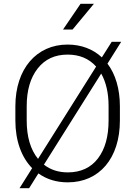

<svg xmlns="http://www.w3.org/2000/svg" viewBox="-20 -957 717 1018"><path d="M615.7 -393.6C615.7 -485.8 592.3 -563.5 549.8 -619.6L622.6 -735.4H572.3L520 -652.8C473.6 -696.3 411.1 -720.7 338.4 -720.7C173.3 -720.7 61.5 -591.8 61.5 -393.6V-317.9C61.5 -210 94.2 -122.6 150.4 -65.4L83.5 41H134.3L183.6 -37.6C228 -5.9 279.8 9.8 339.4 9.8C506.8 9.8 615.7 -118.2 615.7 -317.9ZM121.6 -394.5C121.6 -478 141.1 -544.4 179.7 -593.8C218.3 -643.1 271 -667.5 338.4 -667.5C401.4 -667.5 451.7 -646.5 489.7 -604L181.6 -114.7C141.6 -164.1 121.6 -231.9 121.6 -317.9ZM555.7 -317.9C555.7 -233.4 537.1 -166.5 499.5 -117.2C461.9 -67.9 408.2 -43 339.4 -43C290 -43 248 -56.6 212.9 -84L516.6 -566.9C542.5 -521 555.7 -463.4 555.7 -394.5ZM364.7 -800.3 478 -937H407.2L314 -800.3Z"/></svg>

Font: Vazirmatn ExtraLight
Style: Regular
Weight: 200
Designer: Saber Rastikerdar
Foundry: Saber Rastikerdar
Version: Version 33.003